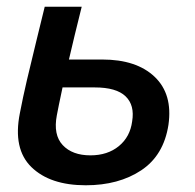

<svg xmlns="http://www.w3.org/2000/svg" viewBox="-20 -543 579 571"><path d="M284 -366Q386 -366 440 -314.5Q494 -263 481 -172Q467 -81 400 -36.5Q333 8 235 8Q129 8 73.5 -46Q18 -100 39 -206Q48 -253 60 -304.5Q72 -356 89 -425Q106 -494 113 -523H223Q200 -431 185 -366ZM373 -182Q381 -230 353.5 -256.5Q326 -283 262 -283H166Q153 -222 149 -200Q138 -142 166.5 -111.5Q195 -81 249 -81Q300 -81 333.5 -108.5Q367 -136 373 -182Z"/></svg>

Font: Raleway-v4020 SemiBold
Style: Italic
Weight: 600
Italic angle: -12°
Designer: Matt McInerney, Pablo Impallari, Rodrigo Fuenzalida
Foundry: Matt McInerney, Pablo Impallari, Rodrigo Fuenzalida
Version: Version 4.020;PS 004.020;hotconv 1.0.88;makeotf.lib2.5.64775